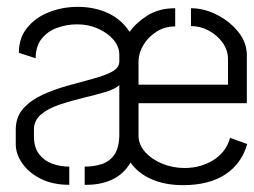

<svg xmlns="http://www.w3.org/2000/svg" viewBox="-20 -540 741 560"><path d="M514 0Q461 0 421.5 -17.5Q382 -35 361 -66Q340 -31 305.5 -15.5Q271 0 227 -1V-54Q254 -54 277 -61.5Q300 -69 314 -89.5Q328 -110 328 -149V-292Q316 -280 287 -271.5Q258 -263 222.5 -254.5Q187 -246 154 -235Q121 -224 100 -206.5Q79 -189 79 -162V-143Q79 -110 94 -90.5Q109 -71 132.5 -62.5Q156 -54 182 -54V-1Q134 -1 99 -18.5Q64 -36 45 -63.5Q26 -91 26 -119V-162Q26 -199 48 -223.5Q70 -248 104 -263.5Q138 -279 177 -290Q216 -301 250 -310Q284 -319 306 -330.5Q328 -342 328 -361V-380Q328 -404 311 -424Q294 -444 266 -456.5Q238 -469 205 -469Q175 -469 147 -459Q119 -449 101.5 -427Q84 -405 84 -370L35 -386Q35 -430 60 -460Q85 -490 124 -505Q163 -520 207 -520Q255 -520 294.5 -502Q334 -484 358 -447Q377 -474 410.5 -495Q444 -516 491 -516V-463Q460 -463 435.5 -447Q411 -431 397.5 -407.5Q384 -384 384 -360V-293H645V-367Q645 -394 629 -416Q613 -438 588.5 -451Q564 -464 537 -464V-516Q575 -516 612.5 -497Q650 -478 675 -447Q700 -416 700 -378V-239H384V-145Q384 -118 403.5 -96.5Q423 -75 453.5 -62.5Q484 -50 518 -50Q566 -50 603 -73.5Q640 -97 651 -138L701 -120Q685 -63 637.5 -31.5Q590 0 514 0Z"/></svg>

Font: Stick No Bills Light
Style: Regular
Weight: 300
Version: Version 2.000